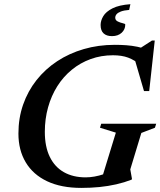

<svg xmlns="http://www.w3.org/2000/svg" viewBox="-20 -906 783 938"><path d="M398.5 -39.5Q419 -39.5 441.8 -43.5Q464.5 -47.5 486.5 -55Q508.5 -62.5 525 -72.5L475.5 -28L546 -258L468.5 -282L474.5 -301.5H743L737 -282L670.5 -256.5L616.5 -78.5L624.5 -33.5L623.5 -28.5Q587.5 -14.5 548 -5.5Q508.5 3.5 465.8 7.8Q423 12 377.5 12Q279 12 210.2 -20.5Q141.5 -53 105.8 -112.8Q70 -172.5 70 -253.5Q70 -329 93 -395Q116 -461 158.5 -514.8Q201 -568.5 259.5 -607Q318 -645.5 389.2 -666.2Q460.5 -687 541 -687Q570 -687 597.2 -685Q624.5 -683 651.5 -677.5Q678.5 -672 705 -662L647.5 -659.5L722.5 -708H736L709 -461H683.5L634 -630.5L669 -586.5Q637 -613 606 -624.5Q575 -636 532 -636Q474 -636 423 -617.5Q372 -599 330.8 -565.2Q289.5 -531.5 260 -484.8Q230.5 -438 214.8 -381.5Q199 -325 199 -262Q199 -189.5 223.2 -139.8Q247.5 -90 292.2 -64.8Q337 -39.5 398.5 -39.5ZM592 -786Q592 -762 574.2 -745.8Q556.5 -729.5 527 -729.5Q500.5 -729.5 486 -743Q471.5 -756.5 471.5 -784Q471.5 -805 484.5 -827Q497.5 -849 529.5 -865.2Q561.5 -881.5 617 -885.5L611 -857.5Q585.5 -855.5 570.5 -849.8Q555.5 -844 549.2 -836.2Q543 -828.5 543 -819.5Q543 -807 555.5 -801Q568 -795 580 -792.5Q592 -790 592 -786Z"/></svg>

Font: Newsreader 24pt SemiBold
Style: Italic
Weight: 600
Italic angle: -17°
Designer: Hugues Gentile
Foundry: Production Type
Version: Version 1.003